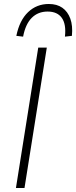

<svg xmlns="http://www.w3.org/2000/svg" viewBox="-20 -944 382 964"><path d="M60 0 172 -705H215L103 0ZM96 -760 62 -764Q78 -842 121 -883Q164 -924 225 -924Q266 -924 293 -905Q320 -886 333 -850.5Q346 -815 341 -764L306 -760Q313 -822 290.5 -854Q268 -886 219 -886Q171 -886 139.5 -854.5Q108 -823 96 -760Z"/></svg>

Font: Nunito Sans 10pt SemiCondensed ExtraLight
Style: Italic
Weight: 250
Width: 4
Italic angle: -9°
Designer: Vernon Adams
Foundry: Vernon Adams
Version: Version 3.101;gftools[0.9.27]